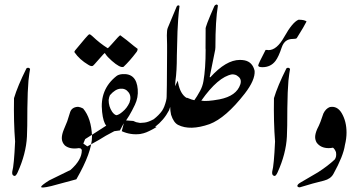

<svg xmlns="http://www.w3.org/2000/svg" viewBox="-20 -844 1628 863"><path d="M115.2 -534.2Q111.8 -516.1 107.9 -481Q104 -436 103 -356.9Q103 -266.1 101.1 -230Q97.2 -152.8 59.1 -68.8Q51.8 -53.2 45.9 -53.2Q43 -53.2 40 -55.2Q33.2 -59.1 35.2 -73.2Q43 -100.1 47.9 -208Q41 -294.9 43 -402.8Q59.1 -457 99.1 -537.1Q108.9 -543 115.2 -534.2Z M368.7 -185.5ZM341.8 -177.2Q347.7 -172.9 347.7 -168Q347.7 -125 296.9 -80.1L201.2 -33.2Q167 -11.7 165 -4.9Q162.1 3.9 210.9 -7.8L323.2 -38.1Q393.6 -160.2 393.6 -231.4Q390.6 -312.5 353.5 -356.4Q342.3 -362.3 332 -363.8Q330.1 -363.8 328.1 -363.8Q301.8 -361.3 294.9 -338.9Q288.1 -316.4 282.2 -298.8Q278.3 -288.1 267.1 -262.2Q257.8 -239.7 257.8 -223.1Q257.8 -204.1 272 -189.9Q294.9 -171.9 334 -178.2Z M362.3 -670.9Q377.9 -689 381.3 -689.9Q387.2 -689.5 396 -680.7Q428.7 -649.4 463.9 -627.4Q466.3 -627.4 481.4 -644.5Q516.6 -685.1 520.5 -685.5Q548.3 -665.5 582.5 -636.7L598.6 -624.5Q598.6 -615.7 592.3 -608.4Q563.5 -570.3 535.2 -543.5Q520 -537.6 482.4 -570.8Q461.9 -588.9 454.6 -600.6Q451.7 -605.5 450.2 -605.5Q448.7 -605 427.7 -581.1Q399.9 -548.8 397 -547.9Q390.1 -544.4 377 -552.7Q337.4 -576.2 314.9 -608.9Q313.5 -612.3 317.4 -617.2Z M536.6 -223.1ZM500.5 -219.7ZM521 -445.3Q497.6 -443.4 474.1 -416Q470.2 -408.2 468.3 -394.5Q468.3 -365.2 483.9 -341.8Q493.7 -328.1 503.4 -326.2Q515.1 -328.1 530.8 -341.8Q550.3 -357.4 562 -382.8Q571.8 -410.2 558.1 -428.7Q544.4 -447.3 521 -445.3ZM534.7 -287.1 519 -257.8 493.7 -254.4Q493.7 -254.4 455.6 -233.9Q436 -221.7 425.8 -215.8Q425.8 -215.8 372.6 -186L354.5 -198.7L362.8 -218.8L413.6 -251L457.5 -279.3Q443.8 -295.4 439 -340.8Q427.2 -441.9 503.4 -502Q512.7 -509.3 528.8 -510.7Q593.3 -516.1 599.1 -442.4Q602.1 -405.8 586.4 -373Q560.1 -317.4 534.7 -287.1Z M775.4 -271.5ZM774.9 -593.8Q774.9 -522.9 768.6 -481Q765.6 -416 739.7 -348.1Q716.8 -304.2 677.2 -273.9Q677.2 -273.9 684.1 -273.4Q661.6 -259.8 650.4 -254.9Q637.7 -248.5 625.5 -245.1Q617.7 -243.2 610.4 -241.7Q566.9 -236.3 527.3 -254.4L540 -303.2L579.1 -300.3L591.8 -294.9L609.4 -291.5L629.9 -293Q646.5 -294.9 670.9 -308.1Q694.3 -326.2 708.5 -346.2Q714.4 -355.5 718.3 -365.2Q729 -393.6 729 -408.7Q729 -409.2 730 -460.4L731 -607.9V-643.1Q730 -664.6 730 -685.1Q730 -709 733.9 -718.3L773.9 -814Q776.4 -819.8 781.7 -819.8Q787.6 -819.8 786.6 -814Q783.7 -795.4 780.8 -756.3Q779.8 -744.6 777.8 -702.6Z M780.3 -282.7Q760.3 -293 749 -328.1Q733.9 -396 774.9 -473.1L779.3 -481.4Q780.3 -476.1 780.8 -471.2Q790 -422.4 817.9 -404.3Q821.3 -404.8 824.2 -403.3Q834 -399.4 840.3 -397Q846.7 -395 853.5 -393.6Q864.7 -408.7 879.4 -435.5Q890.6 -456.1 894.5 -479.5Q904.3 -535.6 904.3 -620.6L903.8 -627L904.3 -713.4Q900.9 -720.2 943.4 -816.4Q945.3 -820.8 951.2 -823.2Q955.6 -825.2 959.5 -819.3Q948.2 -752 948.2 -631.3L947.3 -620.6Q934.6 -559.1 922.4 -497.6Q924.3 -497.6 925.3 -496.6Q996.1 -574.7 1058.1 -574.7Q1069.3 -574.7 1079.1 -572.8Q1115.2 -565.4 1124.5 -525.4Q1127.4 -484.4 1080.1 -423.3Q994.6 -313.5 921.9 -286.1Q834 -255.4 780.3 -282.7ZM1048.8 -501.5Q1040 -509.8 1022.9 -509.8Q960 -498.5 884.8 -391.6Q907.7 -386.7 966.8 -397.5Q1043 -412.6 1060.1 -464.4Q1067.9 -488.8 1048.8 -501.5Z M1357.9 -747.6Q1347.7 -726.6 1314 -672.9Q1311.5 -668.9 1294.9 -668.9Q1280.8 -668.9 1269.5 -662.6Q1253.9 -653.8 1246.1 -630.4Q1232.4 -588.9 1218.3 -570.3Q1196.8 -542 1159.7 -542Q1140.6 -542 1140.6 -549.8Q1140.6 -556.2 1173.8 -619.6H1180.7Q1185.1 -618.7 1187 -618.7Q1224.1 -618.7 1257.3 -677.7Q1294.4 -744.1 1321.8 -755.4Q1348.1 -755.4 1357.9 -747.6Z M1283.7 -534.2Q1280.3 -516.1 1276.4 -481Q1272.5 -436 1271.5 -356.9Q1271.5 -266.1 1269.5 -230Q1265.6 -152.8 1227.5 -68.8Q1220.2 -53.2 1214.4 -53.2Q1211.4 -53.2 1208.5 -55.2Q1201.7 -59.1 1203.6 -73.2Q1211.4 -100.1 1216.3 -208Q1209.5 -294.9 1211.4 -402.8Q1227.5 -457 1267.6 -537.1Q1277.3 -543 1283.7 -534.2Z M1530.3 -191.9Q1523.4 -143.1 1478.5 -62Q1466.3 -40 1436.5 -32.2Q1411.6 -25.9 1385.3 -19Q1366.2 -13.2 1327.6 -2Q1318.4 -2 1316.4 -7.8Q1316.4 -15.1 1329.6 -22.9Q1369.6 -46.9 1409.7 -69.8Q1453.6 -98.1 1484.4 -127Q1493.7 -139.2 1490.2 -160.2Q1484.4 -174.8 1476.6 -180.2Q1466.3 -178.2 1457.5 -178.2Q1421.4 -178.2 1403.3 -203.1Q1396.5 -214.8 1396.5 -228Q1396.5 -242.2 1405.3 -263.2Q1413.6 -278.8 1420.4 -296.4Q1427.2 -314 1433.6 -334Q1444.3 -356 1462.4 -362.8Q1495.6 -369.1 1515.6 -335.9Q1537.6 -298.8 1537.6 -248Q1537.6 -221.2 1530.3 -191.9Z"/></svg>

Font: Jameel Khushkhat-L
Style: Regular
Weight: 400
Version: Version 3.5